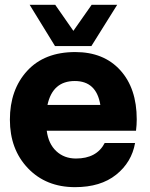

<svg xmlns="http://www.w3.org/2000/svg" viewBox="-20 -771 620 796"><path d="M208 -580.1 103 -751H209L284.2 -643.1L359.9 -751H465.8L358.9 -580.1ZM546.9 -275.9Q546.9 -253.9 543.9 -229H173.8Q180.7 -174.8 213.4 -144.3Q246.1 -113.8 294.9 -113.8Q380.9 -113.8 414.1 -178.2H540Q525.9 -98.1 461.4 -46.6Q397 4.9 291 4.9Q170.9 4.9 95.9 -73.5Q21 -151.9 21 -274.9Q21 -398.9 92.5 -477.1Q164.1 -555.2 292 -555.2Q410.2 -555.2 478.5 -480Q546.9 -404.8 546.9 -275.9ZM290 -435.1Q198.2 -435.1 176.8 -335.9H396Q379.9 -435.1 290 -435.1Z"/></svg>

Font: Oakes Grotesk
Style: Bold
Weight: 700
Designer: Samuel Oakes
Foundry: Samuel Oakes
Version: Version 1.0 | wf-rip DC20170320